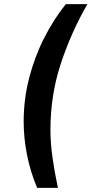

<svg xmlns="http://www.w3.org/2000/svg" viewBox="-20 -725 441 925"><path d="M159 180Q126 102 110 20.5Q94 -61 94 -139Q94 -247 120.5 -349.5Q147 -452 193 -542.5Q239 -633 297 -705H401Q324 -572 273.5 -420Q223 -268 223 -98Q223 -37 233 34.5Q243 106 259 180Z"/></svg>

Font: Mulish ExtraLight
Style: Bold Italic
Weight: 700
Italic angle: -9°
Version: Version 3.603